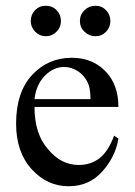

<svg xmlns="http://www.w3.org/2000/svg" viewBox="-20 -648 470 668"><path d="M312 -628Q334 -628 349 -612.5Q364 -597 364 -575Q364 -553 349 -537.5Q334 -522 312 -522Q290 -522 274 -537.5Q258 -553 258 -575Q258 -597 274 -612.5Q290 -628 312 -628ZM139 -628Q162 -628 177 -612.5Q192 -597 192 -575Q192 -553 176.5 -537.5Q161 -522 140 -522Q118 -522 102.5 -537.5Q87 -553 87 -575Q87 -597 102 -612.5Q117 -628 139 -628ZM100 -276Q100 -182 147 -129Q192 -74 254 -74Q295 -74 325.5 -97Q356 -120 377 -176L392 -166Q382 -103 336 -51.5Q290 0 219 0Q144 0 90 -59.5Q36 -119 36 -218Q36 -327 91.5 -387Q147 -447 230 -447Q301 -447 346.5 -400.5Q392 -354 392 -276ZM100 -303H295Q294 -343 286 -359Q274 -385 251.5 -400Q229 -415 203 -415Q166 -415 136 -384.5Q106 -354 100 -303Z"/></svg>

Font: New Athena Unicode
Style: Regular
Weight: 400
Designer: J. Rusten 1997; rev. by R. Hancock 2001, 2002, rev. by D. Mastronarde 2002-2021
Foundry: GreekKeys New Athena Unicode
Version: Version 5.008